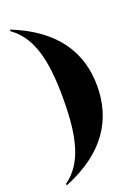

<svg xmlns="http://www.w3.org/2000/svg" viewBox="-171 -854 782 1074"><g transform="rotate(-20 220.0 -317.0)"><path d="M32 137V147C284 46 383 -121 383 -319C383 -515 284 -680 32 -781V-771C146 -689 180 -542 180 -319C180 -93 146 56 32 137Z"/></g></svg>

Font: Noto Serif Display Black
Style: Regular
Weight: 900
Designer: Monotype Design Team
Foundry: Monotype Imaging Inc.
Version: Version 2.009